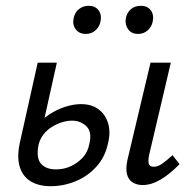

<svg xmlns="http://www.w3.org/2000/svg" viewBox="-20 -632 666 662"><path d="M155 10Q113 10 85.5 -7Q58 -24 48 -57Q38 -90 48 -138L110 -416H176L113 -133Q104 -88 121 -68Q138 -48 173 -48Q201 -48 224.5 -59Q248 -70 265.5 -89Q283 -108 288 -136Q298 -177 278 -196.5Q258 -216 228 -216Q212 -216 194 -210.5Q176 -205 159 -194.5Q142 -184 130 -168.5Q118 -153 113 -133H70Q81 -167 102 -193.5Q123 -220 150 -237.5Q177 -255 205.5 -264Q234 -273 259 -273Q296 -273 320 -255Q344 -237 353 -206Q362 -175 352 -136Q342 -90 312 -57Q282 -24 240.5 -7Q199 10 155 10ZM472 6Q452 6 437.5 -3Q423 -12 418 -30.5Q413 -49 419 -79L499 -416H569L494 -97Q490 -78 493 -67.5Q496 -57 510 -57Q524 -57 539 -67.5Q554 -78 575 -97L599 -66Q566 -32 534 -13Q502 6 472 6ZM276 -515Q253 -515 241 -531Q229 -547 234 -570Q238 -589 252 -600.5Q266 -612 286 -612Q308 -612 319.5 -597Q331 -582 327 -560Q324 -541 310 -528Q296 -515 276 -515ZM456 -515Q433 -515 421.5 -531.5Q410 -548 414 -570Q418 -589 431.5 -600.5Q445 -612 466 -612Q488 -612 499.5 -597Q511 -582 507 -560Q504 -541 490 -528Q476 -515 456 -515Z"/></svg>

Font: Ysabeau Infant Medium
Style: Italic
Weight: 500
Italic angle: -12°
Designer: Christian Thalmann (Catharsis Fonts)
Version: Version 2.001;gftools[0.9.30]; featfreeze: ss01,ss02,lnum